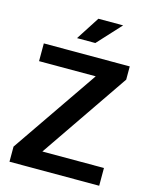

<svg xmlns="http://www.w3.org/2000/svg" viewBox="-122 -903 772 982"><g transform="rotate(15 264.0 -412.0)"><path d="M493 -630V-560L174 -94H500V0H25V-80L338 -536H38V-630ZM292 -700H195L275 -824H406Z"/></g></svg>

Font: Mukta Mahee SemiBold
Style: Regular
Weight: 600
Designer: Shuchita Grover, Noopur Datye, Girish Dalvi, Yashodeep Gholap
Foundry: Ek Type
Version: Version 2.538;PS 1.000;hotconv 16.6.51;makeotf.lib2.5.65220;